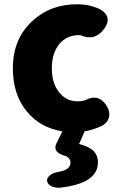

<svg xmlns="http://www.w3.org/2000/svg" viewBox="-20 -603 577 896"><path d="M222 267Q203 258 200 243Q197 226 217 212Q235 201 258 198Q309 189 309 155Q309 137 289 126Q223 109 243 67L271 10Q167 -7 105 -83Q40 -162 40 -284Q40 -421 130 -504Q214 -583 339 -583Q403 -583 452 -557Q505 -522 466 -468Q422 -409 355 -439Q352 -439 349 -439Q291 -439 256.5 -397Q222 -355 222 -284Q222 -214 256 -172Q290 -130 343 -130Q359 -130 377 -135Q443 -170 480 -105Q494 -80 489 -57Q484 -34 460 -18Q420 2 375 10L349 69Q393 80 414 99Q437 120 437 155Q437 254 258 273Q239 274 222 267Z"/></svg>

Font: GenSenRounded TW H
Style: Regular
Weight: 900
Version: Version 1.501;PS 1;hotconv 16.6.51;makeotf.lib2.5.65220